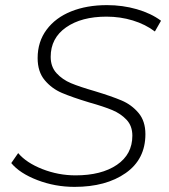

<svg xmlns="http://www.w3.org/2000/svg" viewBox="-20 -725 659 750"><path d="M24 -88 51 -127Q83 -89 145.5 -64.5Q208 -40 275 -40Q376 -40 436.5 -81Q497 -122 497 -195Q497 -233 474.5 -257Q452 -281 418.5 -295Q385 -309 328 -325Q262 -345 222 -362Q182 -379 154.5 -412Q127 -445 127 -498Q127 -562 162 -609Q197 -656 258 -680.5Q319 -705 398 -705Q459 -705 514.5 -689Q570 -673 609 -644L585 -602Q548 -630 499 -645Q450 -660 396 -660Q298 -660 238 -618Q178 -576 178 -503Q178 -464 201 -439Q224 -414 257.5 -400Q291 -386 350 -369Q416 -349 455 -332.5Q494 -316 521 -284Q548 -252 548 -201Q548 -103 471 -49Q394 5 271 5Q195 5 126 -21.5Q57 -48 24 -88Z"/></svg>

Font: Montserrat Alternates Light
Style: Italic
Weight: 300
Italic angle: -11.3°
Designer: Julieta Ulanovsky
Foundry: Julieta Ulanovsky
Version: Version 7.200